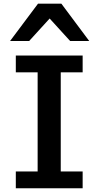

<svg xmlns="http://www.w3.org/2000/svg" viewBox="-20 -1011 539 1031"><path d="M64.9 -712.9H423.8V-622.6H306.2V-90.3H423.8V0H64.9V-90.3H182.1V-622.6H64.9ZM136.7 -791H34.2L184.1 -991.2H309.6L459 -791H356.4L246.6 -911.6Z"/></svg>

Font: Kanchenjunga
Style: Bold
Weight: 700
Designer: Becca Hirsbrunner Spalinger
Foundry: SIL International
Version: Version 2.001